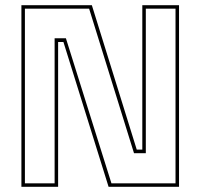

<svg xmlns="http://www.w3.org/2000/svg" viewBox="-20 -720 772 740"><path d="M76 -13.5H190.5V-572.5H234L409.5 -13.5H656.5V-686.5H542V-129.5H496.5L323.5 -686.5H76ZM62.5 0V-700H334L507 -143.5H528.5V-700H670V0H398.5L224.5 -558H204V0Z"/></svg>

Font: Tourney Thin
Style: Regular
Weight: 100
Designer: Tyler Finck
Foundry: Etcetera Type Co
Version: Version 1.015